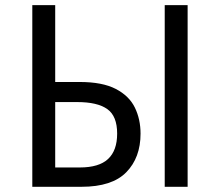

<svg xmlns="http://www.w3.org/2000/svg" viewBox="-20 -717 844 737"><path d="M293 0H104V-697.3H191.9V-402.3H285.6Q373 -402.3 424.3 -375.7Q475.6 -349.1 497.6 -304.2Q519.5 -259.3 519.5 -204.1Q519.5 -111.8 464.8 -55.9Q410.2 0 293 0ZM700.2 0H612.3V-697.3H700.2ZM191.9 -74.2H286.6Q359.9 -74.2 394.8 -106.7Q429.7 -139.2 429.7 -204.1Q429.7 -271.5 391.8 -298.3Q354 -325.2 276.4 -325.2H191.9Z"/></svg>

Font: Lunasima
Style: Regular
Weight: 400
Designer: The DocRepair Project, Monotype Design Team
Foundry: Google
Version: Version 2.009